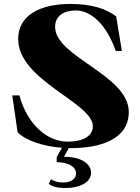

<svg xmlns="http://www.w3.org/2000/svg" viewBox="-20 -735 707 972"><path d="M339 15C484 15 632 -28 632 -168C632 -356 259 -446 259 -599C259 -657 306 -682 364 -682C439 -682 518 -614 566 -477H597L568 -652C520 -689 447 -715 337 -715C180 -715 72 -656 72 -538C72 -326 450 -216 450 -96C450 -44 397 -18 322 -18C224 -18 121 -98 78 -252H42L69 -66C107 -25 196 6 294 13L267 60V86C321 86 365 107 365 143C365 175 333 189 300 189C277 189 252 183 238 172L227 196C245 210 274 217 308 217C387 217 441 187 441 139C441 98 396 58 304 59L328 15Z"/></svg>

Font: Sprat
Style: Bold
Weight: 700
Designer: Ethan Nakache
Foundry: Collletttivo
Version: Version 2.000;Glyphs 3.2 (3217)